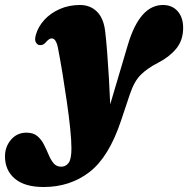

<svg xmlns="http://www.w3.org/2000/svg" viewBox="-133 -505 754 770"><path d="M380 -326Q427.5 -485 520.5 -485Q557.5 -485 579.5 -460Q601.5 -435 601.5 -393.5Q601.5 -343 573.2 -309.2Q545 -275.5 499.5 -252.5Q458.5 -231.5 432 -205.5Q405.5 -179.5 388 -127.5L352 -20Q303.5 125 225.8 185Q148 245 42 245Q-34 245 -73.5 211.5Q-113 178 -113 122Q-113 83.5 -88.8 55.2Q-64.5 27 -27 27Q0.5 27 16.8 40.8Q33 54.5 43.2 74.8Q53.5 95 62 115.5Q70.5 136 82 149.8Q93.5 163.5 112.5 163.5Q131 163.5 142.2 148.2Q153.5 133 153.5 90.5Q153.5 59 148.5 10Q143.5 -39 135.2 -96Q127 -153 117.8 -209.5Q108.5 -266 99.5 -312.5Q92 -351 74.5 -351Q69.5 -351 63.8 -347.5Q58 -344 49.5 -334Q38.5 -321.5 23.5 -324.5Q16 -326 10.5 -335.8Q5 -345.5 11 -366Q20.5 -399 45.5 -426Q70.5 -453 107.2 -469Q144 -485 187.5 -485Q229 -485 256 -458.2Q283 -431.5 289 -377.5Q293 -344 296.8 -295Q300.5 -246 303.8 -191.5Q307 -137 309 -86.5Z"/></svg>

Font: Fraunces 9pt S000 Black
Style: Italic
Weight: 900
Italic angle: -16°
Version: Version 1.000; ttfautohint (v1.8.3)